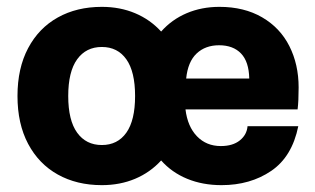

<svg xmlns="http://www.w3.org/2000/svg" viewBox="-20 -530 920 560"><path d="M702 -162H850Q832 -73 771 -31.5Q710 10 626 10Q571 10 526 -8.5Q481 -27 450 -62Q418 -27 374 -8.5Q330 10 277 10Q204 10 148.5 -21Q93 -52 62 -110.5Q31 -169 31 -250Q31 -331 62 -389.5Q93 -448 148.5 -479Q204 -510 277 -510Q330 -510 374 -491.5Q418 -473 450 -438Q481 -473 524.5 -491.5Q568 -510 620 -510Q692 -510 744.5 -479.5Q797 -449 824 -395.5Q851 -342 851 -275Q851 -235 848 -211H521Q527 -161 554.5 -132.5Q582 -104 624 -104Q659 -104 679.5 -120.5Q700 -137 702 -162ZM523 -301H707Q706 -350 683 -374Q660 -398 619 -398Q579 -398 553.5 -374Q528 -350 523 -301ZM374 -250Q374 -321 348.5 -357Q323 -393 277 -393Q231 -393 205 -357Q179 -321 179 -250Q179 -179 205 -143Q231 -107 277 -107Q323 -107 348.5 -143Q374 -179 374 -250Z"/></svg>

Font: CBA Beacon Sans Extra Bold
Style: Regular
Weight: 800
Designer: Wei Huang
Foundry: Wei Huang
Version: Version 1.002